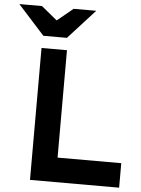

<svg xmlns="http://www.w3.org/2000/svg" viewBox="-118 -968 746 1015"><g transform="rotate(5 255.5 -460.5)"><path d="M-57 -921H63L147 -852L231 -921H351L209 -765H84ZM80 0V-700H215V-130H553V0Z"/></g></svg>

Font: ReCut ExtraBold
Style: Regular
Weight: 800
Designer: Giant Group (for alternate capitals set)
Version: Version 2.002;FEAKit 1.0